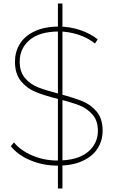

<svg xmlns="http://www.w3.org/2000/svg" viewBox="-20 -931 641 1083"><path d="M41.1 -106.7 58.9 -127.8Q94.4 -83.3 161.1 -54.4Q227.8 -25.6 303.3 -25.6Q416.7 -25.6 474.4 -72.8Q532.2 -120 532.2 -193.3Q532.2 -250 502.2 -284.4Q472.2 -318.9 428.9 -336.1Q385.6 -353.3 310 -372.2Q230 -392.2 181.1 -412.2Q132.2 -432.2 98.3 -473.3Q64.4 -514.4 64.4 -583.3Q64.4 -637.8 91.1 -682.2Q117.8 -726.7 173.9 -753.9Q230 -781.1 312.2 -781.1Q373.3 -781.1 431.7 -761.7Q490 -742.2 531.1 -708.9L515.6 -685.6Q474.4 -718.9 420 -736.1Q365.6 -753.3 313.3 -753.3Q203.3 -753.3 147.2 -705.6Q91.1 -657.8 91.1 -583.3Q91.1 -525.6 121.1 -490.6Q151.1 -455.6 195 -438.3Q238.9 -421.1 315.6 -401.1Q395.6 -380 443.9 -360.6Q492.2 -341.1 525.6 -301.1Q558.9 -261.1 558.9 -193.3Q558.9 -138.9 531.1 -94.4Q503.3 -50 446.1 -23.3Q388.9 3.3 304.4 3.3Q223.3 3.3 151.7 -26.7Q80 -56.7 41.1 -106.7ZM306.7 132.2V-911.1H332.2V132.2Z"/></svg>

Font: Paperlogy 1 Thin
Style: Regular
Weight: 250
Designer: redesigned by Lee Juim, glyphs from Gmarket Sans & Montserrat
Foundry: PT&
Version: Version 1.001